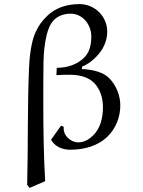

<svg xmlns="http://www.w3.org/2000/svg" viewBox="-20 -718 702 940"><path d="M381 -380 382 -392C408 -402 431 -419 451 -440C484 -473 505 -516 505 -563C505 -638 444 -698 369 -698C306 -698 252 -679 213 -642C184 -614 171 -596 154 -560C132 -513 124 -435 122 -384C114 -194 118 -3 113 187L125 202L201 169C194 44 192 -82 192 -208C192 -278 192 -385 193 -416C194 -460 198 -503 208 -545C215 -572 224 -600 245 -621C266 -642 297 -651 326 -651C386 -651 427 -596 427 -540C427 -502 420 -463 392 -436C357 -401 308 -386 258 -386L256 -350C277 -352 298 -352 319 -352C363 -352 409 -344 441 -312C471 -281 484 -237 484 -194C484 -144 473 -92 437 -56C418 -37 393 -21 364 -21C344 -21 325 -30 311 -44C297 -58 290 -77 292 -97L279 -103L230 -34C234 -27 238 -21 244 -15C265 6 294 15 324 15C392 15 460 -3 508 -51C548 -91 569 -146 569 -202C569 -250 549 -300 515 -335C485 -366 430 -378 381 -380Z"/></svg>

Font: Neo Euler
Style: Euler
Weight: 500
Designer: Hermann Zapf
Version: Version 000.002